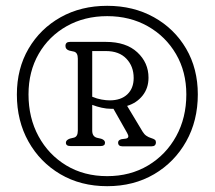

<svg xmlns="http://www.w3.org/2000/svg" viewBox="-20 -774 738 660"><path d="M348.5 -134Q257.5 -134 187.5 -175.2Q117.5 -216.5 77.8 -287.5Q38 -358.5 38 -449Q38 -538 78.2 -606.8Q118.5 -675.5 188.5 -714.8Q258.5 -754 348.5 -754Q438.5 -754 509 -714.8Q579.5 -675.5 619.8 -606.8Q660 -538 660 -449.5Q660 -359 620 -287.8Q580 -216.5 509.8 -175.2Q439.5 -134 348.5 -134ZM348.5 -168.5Q427.5 -168.5 489 -205.2Q550.5 -242 585.5 -305.5Q620.5 -369 620.5 -449.5Q620.5 -527.5 585 -588.2Q549.5 -649 488 -683.8Q426.5 -718.5 348.5 -718.5Q270.5 -718.5 209.2 -684Q148 -649.5 113 -588.8Q78 -528 78 -449.5Q78 -369 112.5 -305.5Q147 -242 208 -205.2Q269 -168.5 348.5 -168.5ZM490.5 -507Q490.5 -471 470.2 -445.5Q450 -420 417 -410L470.5 -321Q476 -312 483.5 -307Q491 -302 498 -300Q509 -296.5 512.5 -293.5Q516 -290.5 516 -285Q516 -271 501 -271H401Q386 -271 386 -284Q386 -292.5 397.5 -295.5L412.5 -297.5Q427 -300 417 -317L370 -400Q366 -400 362 -400Q346 -400 329.2 -403.8Q312.5 -407.5 297 -413.5V-325Q297 -305 313 -300.5L328 -297Q341 -292.5 341 -283.5Q341 -272 326.5 -272H222Q206.5 -272 206.5 -283.5Q206.5 -292.5 220 -297.5L234.5 -301Q247.5 -304.5 247.5 -325V-572.5Q247.5 -593 234.5 -596.5L218.5 -600Q205 -604 205 -616Q205 -630 220.5 -630H344Q413.5 -630 452 -594.2Q490.5 -558.5 490.5 -507ZM297 -598.5V-441.5Q313.5 -434.5 329.2 -431.8Q345 -429 357 -429Q396 -429 417.8 -449.8Q439.5 -470.5 439.5 -506Q439.5 -546 414.5 -572.2Q389.5 -598.5 344 -598.5Z"/></svg>

Font: Fraunces 72pt S100 Light
Style: Regular
Weight: 300
Version: Version 1.000; ttfautohint (v1.8.3)